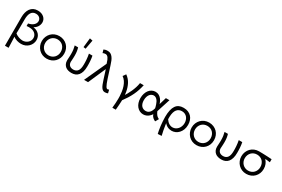

<svg xmlns="http://www.w3.org/2000/svg" viewBox="128 -2290 5843 3981"><g transform="rotate(30 3049.5 -299.5)"><path d="M202 -28Q181 -38 164 -52Q166 -7 169 56Q172 124 174 207H87V-475Q87 -538 101 -591.5Q115 -645 143.5 -684Q172 -723 214 -744.5Q256 -766 312 -766Q314 -766 317 -766Q320 -766 323 -766Q367 -766 402.5 -753Q438 -740 464.5 -717Q491 -694 505 -663Q519 -632 519 -598Q519 -571 511.5 -546Q504 -521 490.5 -498.5Q477 -476 457 -457Q437 -438 411 -423V-419Q456 -414 490.5 -396Q525 -378 548.5 -351.5Q572 -325 584 -291.5Q596 -258 596 -220Q596 -175 578 -133.5Q560 -92 528 -60.5Q496 -29 452 -10.5Q408 8 356 8Q332 8 306 4.5Q280 1 253.5 -7Q227 -15 202 -28ZM167 -197Q166 -167 165 -135Q183 -119 203 -108Q228 -94 253.5 -85Q279 -76 303 -71.5Q327 -67 346 -67Q382 -67 413.5 -79.5Q445 -92 469 -113.5Q493 -135 506.5 -163.5Q520 -192 520 -225Q520 -257 507 -284.5Q494 -312 470.5 -332Q447 -352 415.5 -363Q384 -374 347 -374Q344 -374 341 -374Q335 -375 328 -375Q324 -375 316.5 -374.5Q309 -374 298.5 -373.5Q288 -373 280.5 -372Q273 -371 271 -370V-432Q312 -440 343 -455Q374 -470 395 -490Q416 -510 426.5 -533.5Q437 -557 437 -581Q437 -602 429 -621.5Q421 -641 405.5 -656.5Q390 -672 367 -681Q344 -690 314 -690Q275 -690 247.5 -674.5Q220 -659 202.5 -630.5Q185 -602 176.5 -562Q168 -522 168 -474Q168 -313 167.5 -273Q167 -233 167 -197Z M967 8Q909 8 860.5 -12.5Q812 -33 776.5 -69.5Q741 -106 720.5 -155Q700 -204 700 -261Q700 -319 720.5 -368.5Q741 -418 776.5 -454Q812 -490 860.5 -510.5Q909 -531 967 -531Q1025 -531 1074.5 -510.5Q1124 -490 1159.5 -454Q1195 -418 1214.5 -369.5Q1234 -321 1234 -267Q1234 -264 1234 -261Q1234 -258 1234 -256Q1234 -202 1214.5 -154Q1195 -106 1159.5 -69.5Q1124 -33 1074.5 -12.5Q1025 8 967 8ZM967 -70Q1008 -70 1042.5 -84.5Q1077 -99 1101.5 -124.5Q1126 -150 1140 -184.5Q1154 -219 1154 -261Q1154 -303 1140 -338.5Q1126 -374 1101.5 -399.5Q1077 -425 1042.5 -439Q1008 -453 967 -453Q928 -453 894 -439Q860 -425 835 -399.5Q810 -374 795.5 -338.5Q781 -303 781 -261Q781 -219 795.5 -184.5Q810 -150 835 -124.5Q860 -99 894 -84.5Q928 -70 967 -70Z M1355 -176Q1355 -188 1356 -206Q1357 -224 1358 -245Q1359 -266 1360 -289Q1361 -312 1361 -334Q1361 -391 1354.5 -436Q1348 -481 1337 -522H1418Q1424 -501 1428.5 -481Q1433 -461 1436.5 -439Q1440 -417 1441.5 -392Q1443 -367 1443 -336Q1443 -314 1442 -292Q1441 -270 1440 -250Q1439 -230 1438 -213.5Q1437 -197 1436 -186Q1437 -155 1447 -133.5Q1457 -112 1473.5 -98.5Q1490 -85 1512.5 -78.5Q1535 -72 1560 -72Q1628 -73 1663.5 -120.5Q1699 -168 1699 -273Q1699 -276 1699 -279Q1699 -300 1698.5 -328Q1698 -356 1695.5 -387.5Q1693 -419 1688.5 -453Q1684 -487 1677 -522H1761Q1767 -495 1771 -462.5Q1775 -430 1777.5 -397Q1780 -364 1780.5 -333Q1781 -302 1781 -277Q1781 -203 1765.5 -149Q1750 -95 1721 -60Q1692 -25 1651.5 -8.5Q1611 8 1560 8Q1520 8 1482.5 -2Q1445 -12 1417 -34.5Q1389 -57 1372 -92Q1355 -127 1355 -176ZM1606 -792 1566 -575 1512 -583 1537 -806Z M2363 8Q2336 8 2315 -4Q2294 -16 2276 -42.5Q2258 -69 2242 -109.5Q2226 -150 2208 -207L2142 -414H2138L1957 0H1861L2100 -522L2093 -543Q2083 -577 2071.5 -604Q2060 -631 2046.5 -649.5Q2033 -668 2016.5 -678Q2000 -688 1980 -688Q1958 -688 1942.5 -683Q1927 -678 1916 -672L1894 -746Q1910 -754 1931 -760Q1952 -766 1975 -766Q1982 -766 1989 -766Q1991 -766 1994 -766Q2030 -766 2058 -750.5Q2086 -735 2109.5 -705Q2133 -675 2151.5 -632Q2170 -589 2186 -535L2274 -261Q2293 -204 2307.5 -168Q2322 -132 2334.5 -111Q2347 -90 2357.5 -82Q2368 -74 2379 -74Q2386 -75 2394.5 -77.5Q2403 -80 2413 -84L2432 -6Q2421 -1 2400.5 3.5Q2380 8 2363 8Z M2658 207Q2665 144 2668.5 86.5Q2672 29 2672 -18Q2672 -36 2671 -77.5Q2670 -119 2661.5 -180.5Q2653 -242 2634.5 -296Q2616 -350 2586.5 -394.5Q2557 -439 2513 -469L2562 -537Q2642 -479 2684 -397.5Q2726 -316 2742 -219Q2747 -186 2751 -153Q2765 -175 2780 -200Q2808 -248 2832 -301.5Q2856 -355 2874 -411Q2892 -467 2900 -522H2989Q2974 -455 2954 -393.5Q2934 -332 2904.5 -270Q2875 -208 2834 -142Q2800 -88 2755 -28Q2755 -21 2755 -14Q2751 95 2740 207Z M3568 8 3548 -1Q3530 -10 3514.5 -22.5Q3499 -35 3486 -52Q3473 -69 3465 -91Q3463 -96 3461 -102Q3441 -70 3415 -47Q3387 -21 3352 -6.5Q3317 8 3277 8Q3231 8 3191.5 -12Q3152 -32 3123 -67Q3094 -102 3078 -151Q3062 -200 3062 -258Q3062 -316 3077.5 -365.5Q3093 -415 3120.5 -451Q3148 -487 3187 -507.5Q3226 -528 3272 -528Q3319 -528 3355.5 -507Q3392 -486 3418 -452Q3444 -418 3460 -374Q3465 -361 3469 -348L3520 -520H3606L3502 -197Q3511 -174 3522 -156Q3533 -136 3545 -121.5Q3557 -107 3568 -98Q3579 -89 3589 -84L3613 -71ZM3423 -196Q3427 -211 3432 -225Q3429 -239 3426 -254Q3419 -281 3409.5 -308Q3400 -335 3388 -359.5Q3376 -384 3359.5 -402.5Q3343 -421 3323 -432Q3303 -443 3278 -443Q3255 -443 3231 -432Q3207 -421 3188 -398.5Q3169 -376 3157 -340.5Q3145 -305 3145 -256Q3145 -210 3156.5 -176.5Q3168 -143 3187.5 -121.5Q3207 -100 3233 -89.5Q3259 -79 3288 -79Q3328 -79 3354 -96.5Q3380 -114 3396.5 -140Q3413 -166 3423 -196Z M3745 207Q3737 175 3729 130.5Q3721 86 3715 35Q3709 -16 3705 -70.5Q3701 -125 3701 -176Q3701 -268 3716 -335.5Q3731 -403 3761 -446.5Q3791 -490 3835 -510.5Q3879 -531 3936 -531Q3939 -531 3942 -531Q3945 -531 3948 -531Q4006 -531 4052.5 -511.5Q4099 -492 4131.5 -457Q4164 -422 4180.5 -373.5Q4197 -325 4197 -268Q4197 -204 4177 -153Q4157 -102 4123.5 -66Q4090 -30 4047 -11Q4004 8 3958 8Q3933 8 3906.5 2Q3880 -4 3855.5 -16.5Q3831 -29 3808 -50Q3796 -61 3785 -74Q3788 -46 3793 -18Q3800 34 3811 88Q3822 142 3836 202ZM3779 -226Q3779 -211 3779 -195Q3779 -180 3779 -165Q3793 -144 3808 -128Q3829 -104 3851.5 -90Q3874 -76 3896 -69.5Q3918 -63 3940 -63Q3977 -63 4009 -79Q4041 -95 4065 -122.5Q4089 -150 4102.5 -187Q4116 -224 4116 -266Q4116 -302 4105 -336Q4094 -370 4073 -396Q4052 -422 4020 -437.5Q3988 -453 3946 -453Q3910 -453 3880 -439.5Q3850 -426 3828 -398.5Q3806 -371 3793.5 -328Q3781 -285 3779 -226Z M4554 8Q4496 8 4447.5 -12.5Q4399 -33 4363.5 -69.5Q4328 -106 4307.5 -155Q4287 -204 4287 -261Q4287 -319 4307.5 -368.5Q4328 -418 4363.5 -454Q4399 -490 4447.5 -510.5Q4496 -531 4554 -531Q4612 -531 4661.5 -510.5Q4711 -490 4746.5 -454Q4782 -418 4801.5 -369.5Q4821 -321 4821 -267Q4821 -264 4821 -261Q4821 -258 4821 -256Q4821 -202 4801.5 -154Q4782 -106 4746.5 -69.5Q4711 -33 4661.5 -12.5Q4612 8 4554 8ZM4554 -70Q4595 -70 4629.5 -84.5Q4664 -99 4688.5 -124.5Q4713 -150 4727 -184.5Q4741 -219 4741 -261Q4741 -303 4727 -338.5Q4713 -374 4688.5 -399.5Q4664 -425 4629.5 -439Q4595 -453 4554 -453Q4515 -453 4481 -439Q4447 -425 4422 -399.5Q4397 -374 4382.5 -338.5Q4368 -303 4368 -261Q4368 -219 4382.5 -184.5Q4397 -150 4422 -124.5Q4447 -99 4481 -84.5Q4515 -70 4554 -70Z M4942 -176Q4942 -188 4943 -206Q4944 -224 4945 -245Q4946 -266 4947 -289Q4948 -312 4948 -334Q4948 -391 4941.5 -436Q4935 -481 4924 -522H5005Q5011 -501 5015.5 -481Q5020 -461 5023.5 -439Q5027 -417 5028.5 -392Q5030 -367 5030 -336Q5030 -314 5029 -292Q5028 -270 5027 -250Q5026 -230 5025 -213.5Q5024 -197 5023 -186Q5024 -155 5034 -133.5Q5044 -112 5060.5 -98.5Q5077 -85 5099.5 -78.5Q5122 -72 5147 -72Q5215 -73 5250.5 -120.5Q5286 -168 5286 -273Q5286 -276 5286 -279Q5286 -300 5285.5 -328Q5285 -356 5282.5 -387.5Q5280 -419 5275.5 -453Q5271 -487 5264 -522H5348Q5354 -495 5358 -462.5Q5362 -430 5364.5 -397Q5367 -364 5367.5 -333Q5368 -302 5368 -277Q5368 -203 5352.5 -149Q5337 -95 5308 -60Q5279 -25 5238.5 -8.5Q5198 8 5147 8Q5107 8 5069.5 -2Q5032 -12 5004 -34.5Q4976 -57 4959 -92Q4942 -127 4942 -176Z M5745 8Q5687 8 5638.5 -12.5Q5590 -33 5554.5 -69.5Q5519 -106 5498.5 -155Q5478 -204 5478 -261Q5478 -319 5498.5 -368.5Q5519 -418 5554.5 -454Q5590 -490 5638.5 -510.5Q5687 -531 5745 -531Q5746 -531 5747 -531Q5788 -531 5825.5 -530Q5863 -529 5900 -527.5Q5937 -526 5974.5 -524Q6012 -522 6052 -519V-446Q6025 -449 6008 -451.5Q5991 -454 5972 -456Q5955 -457 5933 -458Q5935 -456 5938 -454Q5973 -418 5992.5 -369.5Q6012 -321 6012 -267Q6012 -264 6012 -261Q6012 -258 6012 -256Q6012 -202 5992.5 -154Q5973 -106 5937.5 -69.5Q5902 -33 5852.5 -12.5Q5803 8 5745 8ZM5745 -70Q5786 -70 5820.5 -84.5Q5855 -99 5879.5 -124.5Q5904 -150 5918 -184.5Q5932 -219 5932 -261Q5932 -303 5918 -338.5Q5904 -374 5879.5 -399.5Q5855 -425 5820.5 -439Q5786 -453 5745 -453Q5706 -453 5672 -439Q5638 -425 5613 -399.5Q5588 -374 5573.5 -338.5Q5559 -303 5559 -261Q5559 -219 5573.5 -184.5Q5588 -150 5613 -124.5Q5638 -99 5672 -84.5Q5706 -70 5745 -70Z"/></g></svg>

Font: Rising Sun
Style: Regular
Weight: 400
Designer: Matt McInerney, Pablo Impallari, Rodrigo Fuenzalida (Raleway font), Stephen Hutchings (Greek), Cristiano Sobral (main ch
Foundry: The Rising Sun Project Authors
Version: Version 4.327; ttfautohint (v1.8.4.7-5d5b-dirty)